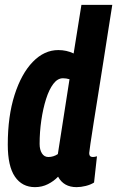

<svg xmlns="http://www.w3.org/2000/svg" viewBox="-20 -760 482 790"><path d="M295 10Q242 10 219 -33Q202 -15 177.5 -2.5Q153 10 124 10Q71 10 41.5 -33Q12 -76 12 -165Q12 -282 40 -369.5Q68 -457 115 -505.5Q162 -554 220 -554Q254 -554 283 -540L315 -740H442Q435 -696 425.5 -635.5Q416 -575 405.5 -507.5Q395 -440 384.5 -375Q374 -310 365.5 -256Q357 -202 352 -168Q347 -134 347 -130Q347 -114 362 -114Q370 -114 379 -117L367 -9Q353 0 333 5Q313 10 295 10ZM179 -114Q200 -114 218 -126L266 -434Q252 -438 239 -438Q217 -438 199.5 -415Q182 -392 169.5 -352.5Q157 -313 150 -265Q143 -217 143 -168Q143 -144 152.5 -129Q162 -114 179 -114Z"/></svg>

Font: Georama Condensed
Style: Bold Italic
Weight: 700
Width: 3
Italic angle: -9°
Designer: Jean-Baptiste Levee
Foundry: Production Type
Version: Version 1.000